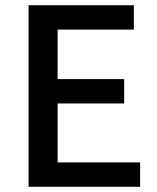

<svg xmlns="http://www.w3.org/2000/svg" viewBox="-20 -713 600 733"><path d="M89 0V-693H491V-600H200V-411H454V-318H200V-93H515V0Z"/></svg>

Font: Ubuntu Sans Mono Medium
Style: Regular
Weight: 500
Monospace: yes
Designer: Dalton Maag Ltd
Foundry: Dalton Maag Ltd
Version: Version 1.006